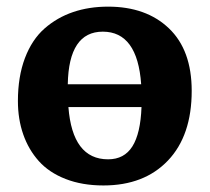

<svg xmlns="http://www.w3.org/2000/svg" viewBox="-20 -547 634 581"><path d="M293 14.2Q228.5 14.2 178.5 -5.4Q128.4 -24.9 97.4 -59.6Q66.4 -94.2 50.3 -140.4Q34.2 -186.5 34.2 -241.2Q34.2 -314.9 55.4 -371.1Q76.7 -427.2 114.7 -460.7Q152.8 -494.1 201.2 -510.5Q249.5 -526.9 307.1 -526.9Q422.4 -526.9 491.2 -461.2Q560.1 -395.5 560.1 -272Q560.1 -136.7 488.3 -61.3Q416.5 14.2 293 14.2ZM185.1 -292H407.2Q396 -451.2 291 -451.2Q188 -451.2 185.1 -292ZM307.1 -64.9Q356 -64.9 380.6 -104Q405.3 -143.1 408.2 -223.1H187Q199.2 -64.9 307.1 -64.9Z"/></svg>

Font: Literata Book
Style: Bold
Weight: 700
Designer: Latin by Veronika Burian and Jose Scaglione. Greek by Irene Vlachou. Cyrillic by Vera Evstafieva
Foundry: TypeTogether
Version: Version 2.003;PS 002.003;hotconv 1.0.88;makeotf.lib2.5.64775